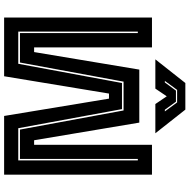

<svg xmlns="http://www.w3.org/2000/svg" viewBox="-14 -884 898 909"><g transform="rotate(90 434.5 -429.0)"><path d="M62.5 -700H204V-142H226L309 -640H560L643.5 -142H665V-700H806.5V0H528.5L446.5 -496.5H422.5L340.5 0H62.5ZM129 -633V-67H281.5L372.5 -558H496L586.5 -67H739V-633H732V-75H593L502.5 -565.5H366L275.5 -75H136V-633ZM372.5 -858H498.5L610.5 -716H472L435.5 -770L399 -716H260.5ZM405 -819 362.5 -761H370L408.5 -813.5H461L499 -761H507L464.5 -819Z"/></g></svg>

Font: Tourney ExtraBold
Style: Regular
Weight: 800
Designer: Tyler Finck
Foundry: Etcetera Type Co
Version: Version 1.015